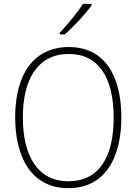

<svg xmlns="http://www.w3.org/2000/svg" viewBox="-20 -970 711 1000"><path d="M457 -942V-950H412C383 -904 333 -844 291 -799V-791H317C364 -831 425 -897 457 -942ZM612 -358C612 -581 521 -725 339 -725C157 -725 59 -585 59 -359C59 -152 143 10 336 10C528 10 612 -149 612 -358ZM99 -359C99 -558 177 -689 339 -689C491 -689 572 -569 572 -358C572 -153 497 -26 336 -26C177 -26 99 -157 99 -359Z"/></svg>

Font: Noto Sans Myanmar SemiCondensed ExtraLight
Style: Regular
Weight: 200
Width: 4
Designer: Monotype Design Team
Foundry: Monotype Imaging Inc.
Version: Version 2.107